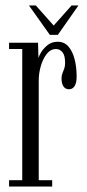

<svg xmlns="http://www.w3.org/2000/svg" viewBox="-20 -679 315 699"><path d="M13 0V-23H61V-500.5H13V-523.5H118.5L120 -467.5Q121 -473.5 129.2 -487.8Q137.5 -502 152.8 -514.5Q168 -527 190 -527Q214 -527 229 -509.8Q244 -492.5 251.5 -463.8Q259 -435 259 -399.5Q259 -377.5 251.8 -365.8Q244.5 -354 231 -354Q218 -354 211 -364.5Q204 -375 204 -393Q204 -404 207.2 -412Q210.5 -420 213.8 -428.8Q217 -437.5 217 -450.5Q217 -477 207.5 -488.8Q198 -500.5 184 -500.5Q164 -500.5 150 -482.5Q136 -464.5 128.5 -438.2Q121 -412 121 -386.5V-23H170V0ZM161.5 -552 85.5 -659H110.5L175.5 -586L240.5 -659H265.5L190.5 -552Z"/></svg>

Font: Imbue 48pt Light
Style: Regular
Weight: 300
Designer: Tyler Finck
Foundry: Etcetera Type Company
Version: Version 1.102